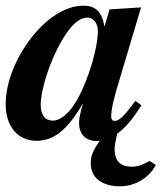

<svg xmlns="http://www.w3.org/2000/svg" viewBox="-41 -482 568 675"><path d="M266 -420C288 -420 303 -400 303 -373C303 -313 270 -202 231 -133C204 -84 172 -58 145 -58C119 -58 102 -75 102 -115C102 -153 123 -234 158 -305C186 -362 224 -420 266 -420ZM485 84C480 86 479 87 471 91C451 101 439 104 423 104C385 104 362 87 362 42C362 29 365 14 371 -12C398 -31 426 -63 456 -112L435 -127C394 -72 378 -57 362 -57C354 -57 350 -63 350 -72C350 -97 356 -126 380 -205L455 -456L344 -449L327 -390H326C317 -441 295 -462 252 -462C187 -462 119 -415 66 -345C15 -278 -21 -194 -21 -114C-21 -38 22 13 87 13C148 13 195 -24 251 -119C239 -78 237 -64 237 -50C237 -7 263 14 300 14C303 14 306 14 310 13C287 45 278 65 278 92C278 145 320 173 381 173C432 173 482 145 507 98Z"/></svg>

Font: XITS
Style: Bold Italic
Weight: 700
Italic angle: -16.33°
Designer: MicroPress Inc., with final additions and corrections provided by Coen Hoffman, Elsevier (retired)
Version: Version 1.302